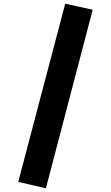

<svg xmlns="http://www.w3.org/2000/svg" viewBox="-20 -901 602 1042"><path d="M334 -881 79 86 229 121 483 -848Z"/></svg>

Font: Glow Sans SC Normal ExtraBold
Style: Regular
Weight: 800
Designer: Ryoko NISHIZUKA (kana, bopomofo & ideographs); Paul D. Hunt (Latin, Greek & Cyrillic); Sandoll Communications, Soo-young
Version: Version 0.93